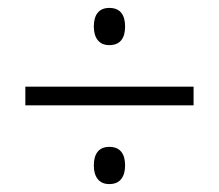

<svg xmlns="http://www.w3.org/2000/svg" viewBox="-20 -595 554 485"><path d="M44 -329V-376H469V-329ZM256 -130Q237 -130 227 -142.5Q217 -155 217 -177Q217 -200 227 -212Q237 -224 256 -224Q276 -224 286 -212Q296 -200 296 -177Q296 -155 286 -142.5Q276 -130 256 -130ZM256 -481Q237 -481 227 -493.5Q217 -506 217 -528Q217 -551 227 -563Q237 -575 256 -575Q276 -575 286 -563Q296 -551 296 -528Q296 -505 286 -493Q276 -481 256 -481Z"/></svg>

Font: Noto Sans Thai SemiCondensed Light
Style: Regular
Weight: 300
Width: 4
Designer: Monotype Design Team
Foundry: Monotype Imaging Inc.
Version: Version 2.001